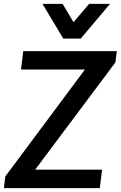

<svg xmlns="http://www.w3.org/2000/svg" viewBox="-24 -976 626 996"><path d="M304.2 -775.9 196.3 -956.1H300.8L357.4 -860.8L438.5 -956.1H546.9L395 -775.9ZM-3.9 0 3.4 -60.5 416.5 -615.2H85L96.7 -710.9H582L574.7 -652.3L158.2 -95.7H505.4L493.7 0Z"/></svg>

Font: Muli
Style: Semi-BoldItalic
Weight: 600
Italic angle: -7°
Designer: Vernon Adams
Foundry: newtypography
Version: Version 2.0; ttfautohint (v1.00rc1.2-2d82) -l 8 -r 50 -G 200